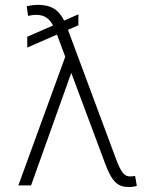

<svg xmlns="http://www.w3.org/2000/svg" viewBox="-20 -757 650 784"><path d="M300.1 -698.5 241.8 -672.9C219.5 -717.3 190 -736.2 137.4 -737.2C122.2 -737.6 102.6 -734.7 89.1 -731.2L94.8 -692.1C106.5 -695 119.3 -696.7 128.9 -696.4C159.4 -695.7 180 -683.9 196.7 -653.1L91.3 -606.9V-562.9L212.7 -615.8L246.4 -525.2L55 0H106.9L271 -459.5L408.7 -90.6C437.9 -11.7 462 6.7 507.1 6.7C519.2 6.7 530.9 4.6 538.7 1.8L531.6 -38.7C524.9 -37.3 517 -36.6 511.4 -36.6C487.6 -36.6 474.1 -52.6 452.1 -112.2L257.5 -635.3L300.1 -653.8Z"/></svg>

Font: Karasuma Gothic
Style: Thin
Weight: 200
Designer: Rasmus Andersson / Ryoko Ishizuka
Foundry: rsms
Version: Version 1.00